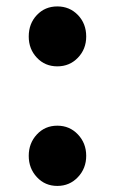

<svg xmlns="http://www.w3.org/2000/svg" viewBox="-20 -577 364 610"><path d="M71.3 -460.9Q71.3 -502 97.2 -529.3Q123 -556.6 162.1 -556.6Q201.2 -556.6 227.5 -529.3Q253.9 -502 253.9 -460.9Q253.9 -420.9 227.5 -393.6Q201.2 -366.2 162.1 -366.2Q123 -366.2 97.2 -393.6Q71.3 -420.9 71.3 -460.9ZM227.5 -14.2Q201.2 13.7 162.1 13.7Q123 13.7 97.2 -14.2Q71.3 -42 71.3 -82Q71.3 -122.1 97.2 -149.9Q123 -177.7 162.1 -177.7Q201.2 -177.7 227.5 -149.9Q253.9 -122.1 253.9 -82Q253.9 -42 227.5 -14.2Z"/></svg>

Font: Nasu
Style: Bold
Weight: 700
Designer: Ryoko NISHIZUKA (kana &amp; ideographs); Paul D. Hunt (Latin, Greek &amp; Cyrillic); Wenlong ZHANG (bopomofo); Sandoll C
Version: Version 2014.1215